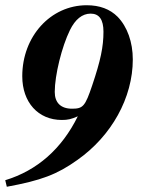

<svg xmlns="http://www.w3.org/2000/svg" viewBox="-32 -703 552 733"><path d="M-6 10C125 -14 186 -37 263 -92C394 -184 475 -330 475 -476C475 -542 454 -601 417 -639C388 -668 349 -683 299 -683C161 -683 53 -564 53 -412C53 -312 114 -245 204 -245C227 -245 240 -248 265 -259C204 -135 110 -52 -12 -15ZM363 -582C363 -524 352 -472 320 -377C293 -297 285 -288 243 -288C200 -288 177 -311 177 -352C177 -416 204 -525 235 -588C255 -629 282 -651 314 -651C347 -651 363 -628 363 -582Z"/></svg>

Font: STIXGeneral
Style: Bold Italic
Weight: 700
Italic angle: -16.33°
Designer: MicroPress Inc., with final additions and corrections provided by Coen Hoffman, Elsevier (retired)
Version: Version 1.1.0